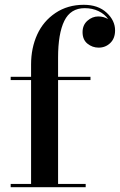

<svg xmlns="http://www.w3.org/2000/svg" viewBox="-20 -780 500 800"><path d="M24.5 -13.5H109.5V-446.5H24.5V-460H109.5V-511.5Q109.5 -580 135 -636Q160.5 -692 211.2 -726Q262 -760 329 -760Q389 -760 424.2 -727.2Q459.5 -694.5 459.5 -653.5Q459.5 -620 439.5 -600.8Q419.5 -581.5 391 -581.5Q365 -581.5 344.5 -598Q324 -614.5 324 -646Q324 -675.5 344.2 -693.5Q364.5 -711.5 389.5 -711.5Q411.5 -711.5 430.5 -700.5Q416 -721.5 390.2 -733.8Q364.5 -746 333 -746Q274 -746 248 -693Q222 -640 222 -540V-460H357V-446.5H222V-13.5H337V0H24.5Z"/></svg>

Font: Bodoni* 16pt Medium
Style: Regular
Weight: 500
Version: Version 2.3